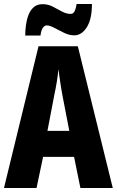

<svg xmlns="http://www.w3.org/2000/svg" viewBox="-20 -947 588 967"><path d="M385 0 353 -157H197L164 0H0L174 -714H372L548 0ZM295 -464Q288 -501 283 -536Q278 -571 274 -599Q272 -572 266.5 -537.5Q261 -503 253 -466L219 -288H329ZM107 -768Q107 -792 110.5 -819Q114 -846 123 -870.5Q132 -895 149.5 -910.5Q167 -926 195 -926Q222 -926 246 -913.5Q270 -901 292 -889Q314 -877 336 -877Q349 -877 355.5 -890Q362 -903 366 -927H443Q443 -850 417 -809.5Q391 -769 354 -769Q329 -769 303 -781.5Q277 -794 254 -806.5Q231 -819 215 -819Q205 -819 196 -807Q187 -795 184 -768Z"/></svg>

Font: Noto Sans Hebrew ExtraCondensed ExtraBold
Style: Regular
Weight: 800
Width: 2
Designer: Monotype Design Team
Foundry: Monotype Imaging Inc.
Version: Version 2.004; ttfautohint (v1.8.4.7-5d5b)